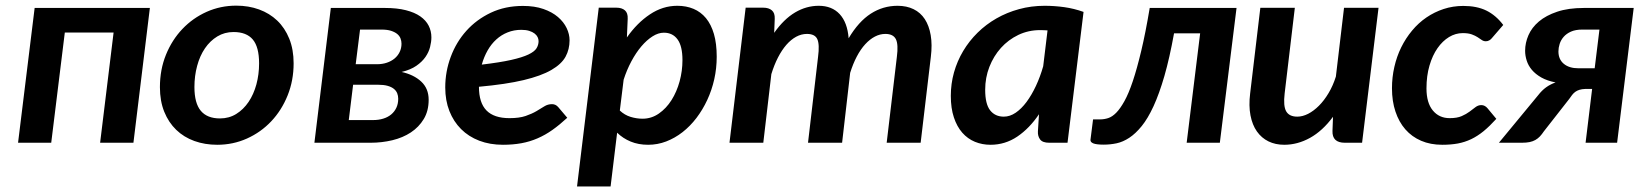

<svg xmlns="http://www.w3.org/2000/svg" viewBox="-20 -513 5910 690"><path d="M518.6 -484.4 459.5 0H339.8L388.2 -396H212.9L164.1 0H44.9L104.5 -484.4Z M770.5 -87.4Q803.2 -87.4 829.1 -103.5Q855 -119.6 873.3 -146.7Q891.6 -173.8 901.4 -209.7Q911.1 -245.6 911.1 -285.2Q911.1 -344.2 888.4 -371.1Q865.7 -397.9 819.3 -397.9Q787.1 -397.9 761 -382.1Q734.9 -366.2 716.6 -339.4Q698.2 -312.5 688.5 -276.4Q678.7 -240.2 678.7 -200.2Q678.7 -142.1 701.7 -114.7Q724.6 -87.4 770.5 -87.4ZM760.7 7.3Q716.3 7.3 678.5 -6.3Q640.6 -20 613.3 -46.4Q585.9 -72.8 570.3 -111.3Q554.7 -149.9 554.7 -199.7Q554.7 -262.7 576.4 -316.2Q598.1 -369.6 635.5 -408.9Q672.9 -448.2 722.7 -470.5Q772.5 -492.7 829.1 -492.7Q873.5 -492.7 911.1 -479Q948.7 -465.3 976.3 -439Q1003.9 -412.6 1019.5 -374Q1035.2 -335.4 1035.2 -285.6Q1035.2 -223.6 1013.7 -170.2Q992.2 -116.7 954.8 -77.1Q917.5 -37.6 867.4 -15.1Q817.4 7.3 760.7 7.3Z M1168.9 -484.4H1363.8Q1407.2 -484.4 1438.7 -476.3Q1470.2 -468.3 1490.5 -454.1Q1510.7 -439.9 1520.5 -420.7Q1530.3 -401.4 1530.3 -378.9Q1530.3 -362.8 1525.6 -344.2Q1521 -325.7 1509 -308.3Q1497.1 -291 1476.3 -276.6Q1455.6 -262.2 1423.3 -254.4Q1467.3 -244.6 1493.9 -219.7Q1520.5 -194.8 1520.5 -154.3Q1520.5 -114.3 1502.9 -85.2Q1485.4 -56.2 1456.5 -37.1Q1427.7 -18.1 1389.9 -9Q1352.1 0 1312 0H1109.9ZM1249 -208.5 1233.4 -81.5H1320.3Q1340.8 -81.5 1357.4 -86.7Q1374 -91.8 1386 -101.8Q1397.9 -111.8 1404.5 -126Q1411.1 -140.1 1411.1 -158.2Q1411.1 -168.5 1407.5 -177.7Q1403.8 -187 1395.3 -193.8Q1386.7 -200.7 1372.8 -204.6Q1358.9 -208.5 1337.9 -208.5ZM1258.3 -282.2H1335Q1354 -282.2 1370.1 -287.6Q1386.2 -293 1397.9 -302.7Q1409.7 -312.5 1416.3 -326.2Q1422.9 -339.8 1422.9 -356Q1422.9 -365.7 1419.4 -374.8Q1416 -383.8 1407.5 -390.9Q1398.9 -397.9 1385.3 -402.3Q1371.6 -406.7 1351.1 -406.7H1273.9Z M2026.9 -368.2Q2026.9 -335.9 2012.5 -309.3Q1998 -282.7 1961.4 -261.5Q1924.8 -240.2 1861.6 -225.1Q1798.3 -210 1701.2 -201.2Q1701.2 -143.6 1728.3 -116Q1755.4 -88.4 1811 -88.4Q1846.2 -88.4 1868.9 -96.2Q1891.6 -104 1907.7 -113.5Q1923.8 -123 1936.3 -130.9Q1948.7 -138.7 1963.9 -138.7Q1977.1 -138.7 1986.3 -127.9L2018.6 -89.8Q1991.2 -64.5 1965.3 -46.1Q1939.5 -27.8 1911.9 -15.9Q1884.3 -3.9 1853.8 1.7Q1823.2 7.3 1787.6 7.3Q1740.7 7.3 1702.4 -7.3Q1664.1 -22 1637 -49.1Q1609.9 -76.2 1595 -114Q1580.1 -151.9 1580.1 -198.7Q1580.1 -255.9 1599.9 -308.8Q1619.6 -361.8 1656 -402.3Q1692.4 -442.9 1743.9 -467.3Q1795.4 -491.7 1859.4 -491.7Q1901.4 -491.7 1932.9 -480.7Q1964.4 -469.7 1985.1 -451.9Q2005.9 -434.1 2016.4 -412.1Q2026.9 -390.1 2026.9 -368.2ZM1853.5 -405.8Q1827.1 -405.8 1804.4 -396.7Q1781.7 -387.7 1763.7 -371.3Q1745.6 -355 1732.4 -331.8Q1719.2 -308.6 1711.4 -280.8Q1776.9 -288.6 1816.9 -297.6Q1856.9 -306.6 1878.9 -317.1Q1900.9 -327.6 1908.2 -339.6Q1915.5 -351.6 1915.5 -365.2Q1915.5 -372.6 1912.1 -379.6Q1908.7 -386.7 1901.1 -392.6Q1893.6 -398.4 1881.8 -402.1Q1870.1 -405.8 1853.5 -405.8Z M2053.7 157.2 2131.8 -485.4H2195.3Q2214.8 -485.4 2225.8 -475.8Q2236.8 -466.3 2235.8 -445.3L2232.9 -378.4Q2269.5 -430.7 2315.7 -461.4Q2361.8 -492.2 2414.1 -492.2Q2446.3 -492.2 2472.4 -481.2Q2498.5 -470.2 2517.1 -447.8Q2535.6 -425.3 2545.7 -390.9Q2555.7 -356.4 2555.7 -309.1Q2555.7 -267.6 2546.9 -228.3Q2538.1 -189 2521.7 -153.8Q2505.4 -118.7 2482.9 -89.1Q2460.4 -59.6 2432.9 -38.1Q2405.3 -16.6 2374 -4.6Q2342.8 7.3 2309.1 7.3Q2274.4 7.3 2246.6 -4.2Q2218.8 -15.6 2197.8 -36.1L2174.3 157.2ZM2365.7 -395.5Q2345.7 -395.5 2325 -382.3Q2304.2 -369.1 2284.9 -346.4Q2265.6 -323.7 2249 -292.7Q2232.4 -261.7 2221.2 -226.6L2207.5 -115.7Q2224.6 -99.6 2246.1 -93Q2267.6 -86.4 2289.1 -86.4Q2321.3 -86.4 2347.9 -105Q2374.5 -123.5 2393.3 -153.3Q2412.1 -183.1 2422.4 -220.7Q2432.6 -258.3 2432.6 -296.9Q2432.6 -347.2 2415 -371.3Q2397.5 -395.5 2365.7 -395.5Z M2601.6 0 2659.7 -485.4H2723.1Q2742.7 -485.4 2753.9 -475.8Q2765.1 -466.3 2764.2 -445.3L2762.2 -395Q2796.9 -444.3 2837.4 -468.3Q2877.9 -492.2 2922.4 -492.2Q2969.7 -492.2 2997.6 -462.2Q3025.4 -432.1 3029.8 -375.5Q3065.4 -435.5 3109.4 -463.9Q3153.3 -492.2 3205.6 -492.2Q3238.3 -492.2 3263.2 -480Q3288.1 -467.8 3303.5 -444.3Q3318.8 -420.9 3324.7 -386.7Q3330.6 -352.5 3325.2 -308.6L3288.6 0H3166.5L3203.1 -308.6Q3209 -353.5 3199.5 -372.3Q3189.9 -391.1 3161.6 -391.1Q3142.6 -391.1 3124.3 -381.6Q3106 -372.1 3089.4 -354Q3072.8 -335.9 3059.1 -309.8Q3045.4 -283.7 3035.2 -251V-250.5L3006.3 0H2883.8L2919.9 -308.6Q2925.8 -353.5 2917.2 -372.3Q2908.7 -391.1 2879.9 -391.1Q2859.9 -391.1 2841.1 -380.9Q2822.3 -370.6 2805.9 -351.8Q2789.6 -333 2775.9 -306.4Q2762.2 -279.8 2752 -246.6L2723.1 0Z M3816.4 0H3750.5Q3726.6 0 3717.8 -12Q3709 -23.9 3710 -41L3713.9 -102.5Q3679.7 -51.8 3636 -22.2Q3592.3 7.3 3539.6 7.3Q3509.8 7.3 3483.6 -3.4Q3457.5 -14.2 3438.2 -36.1Q3418.9 -58.1 3408 -91.1Q3397 -124 3397 -168.5Q3397 -211.9 3408.4 -252.7Q3419.9 -293.5 3441.4 -329.6Q3462.9 -365.7 3493.2 -395.5Q3523.4 -425.3 3561 -446.8Q3598.6 -468.3 3642.3 -480.2Q3686 -492.2 3734.4 -492.2Q3769.5 -492.2 3804.7 -487.3Q3839.8 -482.4 3874 -470.2ZM3587.4 -93.8Q3609.4 -93.8 3630.1 -107.9Q3650.9 -122.1 3669.2 -146.7Q3687.5 -171.4 3702.9 -204.3Q3718.3 -237.3 3729 -274.9L3744.6 -403.8Q3737.8 -404.3 3731 -404.5Q3724.1 -404.8 3717.8 -404.8Q3675.8 -404.8 3639.6 -387.5Q3603.5 -370.1 3577.1 -340.8Q3550.8 -311.5 3535.6 -272.7Q3520.5 -233.9 3520.5 -190.4Q3520.5 -139.2 3538.3 -116.5Q3556.2 -93.8 3587.4 -93.8Z M4423.8 -484.4 4363.8 0H4244.6L4293 -393.1H4199.2Q4183.1 -304.2 4164.6 -240Q4146 -175.8 4125.5 -131.3Q4105 -86.9 4083 -59.8Q4061 -32.7 4038.3 -17.8Q4015.6 -2.9 3992.7 2Q3969.7 6.8 3946.8 6.8Q3919.9 6.8 3908.9 2.2Q3897.9 -2.4 3898.9 -10.7L3908.2 -84H3934.6Q3948.2 -84 3962.6 -88.6Q3977.1 -93.3 3991.5 -107.9Q4005.9 -122.6 4021 -149.7Q4036.1 -176.8 4051 -221.2Q4065.9 -265.6 4081.3 -330.1Q4096.7 -394.5 4111.8 -484.4Z M4633.3 -484.9 4596.7 -177.2Q4591.3 -131.8 4602.3 -112.8Q4613.3 -93.8 4642.1 -93.8Q4661.1 -93.8 4681.2 -104Q4701.2 -114.3 4720 -133.1Q4738.8 -151.9 4754.6 -178.5Q4770.5 -205.1 4780.8 -237.8L4810.1 -484.9H4934.1L4875 0H4813Q4767.1 0 4768.6 -42.5L4770.5 -93.3Q4732.9 -42.5 4688 -17.6Q4643.1 7.3 4595.2 7.3Q4563.5 7.3 4538.6 -4.9Q4513.7 -17.1 4497.1 -40.5Q4480.5 -64 4473.9 -98.4Q4467.3 -132.8 4472.7 -177.2L4509.3 -484.9Z M5357.4 -85.9Q5333.5 -59.6 5311.8 -41.7Q5290 -23.9 5267.1 -12.9Q5244.1 -2 5219 2.7Q5193.8 7.3 5163.1 7.3Q5120.6 7.3 5087.2 -7.1Q5053.7 -21.5 5030.5 -48.1Q5007.3 -74.7 4994.9 -112.1Q4982.4 -149.4 4982.4 -195.8Q4982.4 -235.4 4991 -272.7Q4999.5 -310.1 5015.6 -342.8Q5031.7 -375.5 5054.7 -403.1Q5077.6 -430.7 5106.2 -450.2Q5134.8 -469.7 5168.2 -480.7Q5201.7 -491.7 5238.8 -491.7Q5287.6 -491.7 5321.8 -474.9Q5356 -458 5382.3 -423.3L5342.3 -377Q5338.4 -371.6 5332.5 -368.2Q5326.7 -364.7 5319.8 -364.7Q5311.5 -364.7 5304.9 -369.4Q5298.3 -374 5290 -379.4Q5281.7 -384.8 5269.3 -389.4Q5256.8 -394 5236.8 -394Q5210.9 -394 5187.5 -379.9Q5164.1 -365.7 5146 -339.8Q5127.9 -314 5117.2 -277.3Q5106.4 -240.7 5106.4 -195.3Q5106.4 -143.6 5129.2 -116Q5151.9 -88.4 5189.9 -88.4Q5216.3 -88.4 5232.9 -95.7Q5249.5 -103 5261.2 -111.8Q5272.9 -120.6 5282.5 -127.9Q5292 -135.3 5303.7 -135.3Q5310.1 -135.3 5315.7 -132.3Q5321.3 -129.4 5325.7 -124L5357.4 -85.9Z M5791.5 0H5678.2L5701.7 -193.4H5677.2Q5664.6 -192.9 5656 -190.2Q5647.5 -187.5 5641.1 -182.9Q5634.8 -178.2 5629.9 -171.9Q5625 -165.5 5619.6 -157.7L5528.3 -41Q5521.5 -30.8 5514.2 -22.9Q5506.8 -15.1 5497.8 -10Q5488.8 -4.9 5477.1 -2.4Q5465.3 0 5449.2 0H5366.7L5507.8 -170.9Q5521 -188 5536.1 -199Q5551.3 -210 5570.3 -216.8Q5540 -222.7 5519 -234.6Q5498 -246.6 5485.1 -262Q5472.2 -277.3 5466.6 -295.2Q5460.9 -313 5460.9 -330.6Q5460.9 -358.9 5472.9 -386.5Q5484.9 -414.1 5510.5 -435.8Q5536.1 -457.5 5576.2 -470.9Q5616.2 -484.4 5671.9 -484.4H5851.1ZM5580.6 -328.1Q5580.6 -299.8 5599.9 -283.7Q5619.1 -267.6 5652.8 -267.6H5710.9L5728 -406.7H5666.5Q5642.1 -406.7 5625.7 -399.4Q5609.4 -392.1 5599.4 -380.6Q5589.4 -369.1 5585 -355.2Q5580.6 -341.3 5580.6 -328.1Z"/></svg>

Font: Carlito
Style: Bold Italic
Weight: 700
Italic angle: -7°
Designer: Lukasz Dziedzic
Foundry: tyPoland Lukasz Dziedzic
Version: Version 1.104